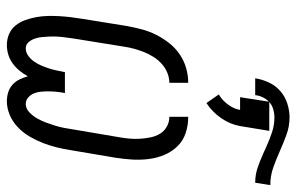

<svg xmlns="http://www.w3.org/2000/svg" viewBox="-172 -683 863 559"><g transform="rotate(90 259.5 -403.5)"><path d="M111 8Q94 8 79 1.5Q64 -5 54 -17.5Q44 -30 38.5 -45.5Q33 -61 30 -77Q27 -93 26.5 -110Q26 -127 27 -144Q28 -161 30 -178Q32 -195 35 -213L56 -343Q60 -364 65.5 -385Q71 -406 81 -426Q91 -446 105 -464Q119 -482 138 -495Q157 -508 178.5 -514Q200 -520 221 -520V-465Q206 -465 191.5 -459Q177 -453 165.5 -442.5Q154 -432 145.5 -418.5Q137 -405 131.5 -391Q126 -377 122 -362.5Q118 -348 116 -334L95 -204Q93 -193 91.5 -181.5Q90 -170 88.5 -159Q87 -148 86.5 -137Q86 -126 86.5 -115Q87 -104 88 -93.5Q89 -83 92.5 -73Q96 -63 103 -55Q110 -47 121 -47Q132 -47 142 -54Q152 -61 159 -71Q166 -81 170.5 -91.5Q175 -102 178.5 -112.5Q182 -123 184.5 -134Q187 -145 189 -156L190 -161H251L250 -156Q248 -145 247 -134Q246 -123 246 -112.5Q246 -102 247 -91Q248 -80 252 -70.5Q256 -61 264 -54Q272 -47 283 -47Q296 -47 307 -57.5Q318 -68 325 -80.5Q332 -93 337 -106.5Q342 -120 346 -133Q350 -146 352.5 -159.5Q355 -173 357 -186L379 -316Q382 -332 383.5 -348Q385 -364 384 -379.5Q383 -395 380 -410Q377 -425 369.5 -437.5Q362 -450 349 -457.5Q336 -465 320 -465V-520Q345 -520 367.5 -512.5Q390 -505 406 -488.5Q422 -472 431 -450.5Q440 -429 443 -405Q446 -381 444.5 -356.5Q443 -332 439 -307L417 -177Q414 -157 409 -137Q404 -117 396.5 -97.5Q389 -78 378 -59Q367 -40 351 -24.5Q335 -9 315 -0.5Q295 8 275 8Q261 8 248.5 4Q236 0 226.5 -8.5Q217 -17 211.5 -28.5Q206 -40 202 -53Q195 -40 185.5 -28.5Q176 -17 164 -8.5Q152 0 138.5 4Q125 8 111 8ZM280 -573 255 -609Q272 -619 284.5 -636Q297 -653 300 -671H263L276 -755Q268 -747 263 -736.5Q258 -726 257 -715H208Q211 -735 220 -754.5Q229 -774 245 -788Q261 -802 281.5 -808.5Q302 -815 321 -815Q348 -815 372.5 -806Q397 -797 420.5 -786.5Q444 -776 468 -767.5Q492 -759 519 -759L512 -715Q489 -715 468.5 -722Q448 -729 428 -738L406 -748Q386 -757 365 -764Q344 -771 321 -771Q310 -771 298 -767.5Q286 -764 277 -756H361L347 -671Q342 -642 324 -616Q306 -590 280 -573Z"/></g></svg>

Font: Iosevka SS04 Light Oblique
Style: Regular
Weight: 300
Italic angle: -9°
Monospace: yes
Designer: Belleve Invis
Foundry: Belleve Invis
Version: Version 19.0.0; ttfautohint (v1.8.4)